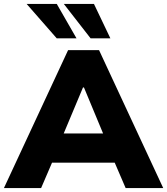

<svg xmlns="http://www.w3.org/2000/svg" viewBox="-30 -961 854 981"><path d="M-10 0 318 -705H476L804 0H612L529 -193L602 -130H190L263 -193L180 0ZM394 -514 277 -235 250 -279H542L515 -235L399 -514ZM433 -765 296 -941H450L534 -765ZM260 -765 106 -941H260L361 -765Z"/></svg>

Font: Nunito Sans 9pt Black
Style: Regular
Weight: 900
Version: Version 3.101;gftools[0.9.27]